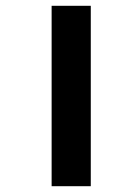

<svg xmlns="http://www.w3.org/2000/svg" viewBox="-20 -642 414 662"><path d="M158 -622H293V0H158Z"/></svg>

Font: Noto Sans ExtraCondensed ExtraBold
Style: Regular
Weight: 800
Width: 2
Designer: Monotype Design Team
Foundry: Monotype Imaging Inc.
Version: Version 2.013; ttfautohint (v1.8.4.7-5d5b)